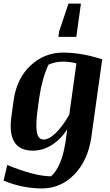

<svg xmlns="http://www.w3.org/2000/svg" viewBox="-30 -836 620 1079"><path d="M359.4 -191.9 399.4 -479.5Q365.2 -489.7 323.7 -489.7Q282.2 -489.7 242.7 -472.7Q207 -397.5 190.9 -289.1L182.1 -225.1Q169.9 -139.6 176.8 -95.7Q183.6 -51.8 214.8 -51.8Q246.1 -51.8 284.7 -89.8Q323.2 -127.9 359.4 -191.9ZM155.3 10.7Q7.3 10.7 34.2 -182.1L46.9 -273.9Q64.5 -395.5 141.6 -467.8Q218.8 -540 323.7 -540.5Q428.7 -540.5 544.4 -502.4L482.9 -63Q463.9 65.9 387.7 144.5Q311.5 223.1 204.6 223.1Q98.1 223.1 -9.8 179.2L10.7 91.3Q166.5 154.8 256.8 154.8Q317.4 101.6 338.9 -43.5L347.7 -108.9Q310.5 -51.8 259.8 -20.5Q209 10.7 155.3 10.7ZM398.9 -628.9H298.3L302.2 -659.2L355 -815.9H424.8Z"/></svg>

Font: NoticiaText-BoldItalic
Style: Bold Italic
Weight: 700
Italic angle: -8°
Designer: JM Sole
Foundry: JM Sole
Version: Version 1.003